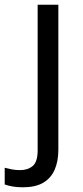

<svg xmlns="http://www.w3.org/2000/svg" viewBox="-75 -556 353 816"><path d="M22 240Q-3 240 -22 236.5Q-41 233 -55 228V157Q-40 161 -24 164Q-8 167 11 167Q43 167 64 149.5Q85 132 85 83V-536H173V80Q173 130 157 166Q141 202 108 221Q75 240 22 240Z"/></svg>

Font: Noto Sans Vithkuqi
Style: Regular
Weight: 400
Version: Version 1.001